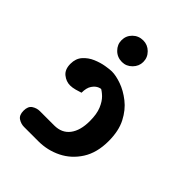

<svg xmlns="http://www.w3.org/2000/svg" viewBox="-196 -799 909 909"><g transform="rotate(45 258.5 -344.5)"><path d="M121 0Q101 0 83 -11.5Q65 -23 65 -53Q65 -83 83 -94.5Q101 -106 121 -106H217Q268 -106 295 -141.5Q322 -177 322 -240Q322 -287 309.5 -317Q297 -347 279.5 -364Q262 -381 247 -388L265 -384Q255 -388 239.5 -382Q224 -376 211.5 -358Q199 -340 199 -307Q188 -303 169.5 -298Q151 -293 136 -293Q110 -293 87.5 -311Q65 -329 65 -367Q65 -402 85 -424.5Q105 -447 133.5 -459Q162 -471 189 -475.5Q216 -480 230 -480Q257 -480 294 -467Q331 -454 367.5 -425.5Q404 -397 428 -350.5Q452 -304 452 -236Q452 -158 418.5 -105.5Q385 -53 331.5 -26.5Q278 0 217 0ZM231.4 -545Q200 -545 178.5 -566.4Q157 -587.8 157 -616.8Q157 -647 178.4 -668Q199.7 -689 231.1 -689Q260 -689 281.5 -667.8Q303 -646.6 303 -616.7Q303 -588 281.6 -566.5Q260.3 -545 231.4 -545Z"/></g></svg>

Font: El Messiri
Style: Regular
Weight: 400
Designer: Mohamed Gaber
Foundry: Kief Type Foundry
Version: Version 2.020